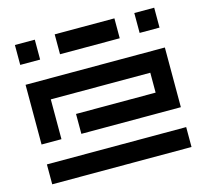

<svg xmlns="http://www.w3.org/2000/svg" viewBox="-101 -816 1003 932"><g transform="rotate(-15 400.0 -350.0)"><path d="M50 -700V-600H150V-700ZM250 -700V-600H550V-700ZM650 -600H750V-700H650ZM50 -500V-200H150V-400H650V-300H250V-200H750V-500ZM750 0V-100H50V0Z"/></g></svg>

Font: Mourier
Style: Regular
Weight: 400
Designer: Eric Mourier
Foundry: Velvetyne Type Foundry
Version: Version 2.000;hotconv 1.0.109;makeotfexe 2.5.65596